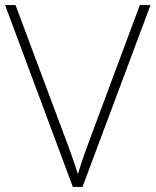

<svg xmlns="http://www.w3.org/2000/svg" viewBox="-20 -734 611 754"><path d="M266 0 0 -714H41L246 -166Q254 -145 261 -124.5Q268 -104 274.5 -85.5Q281 -67 286 -50Q291 -67 296.5 -84.5Q302 -102 309.5 -122.5Q317 -143 325 -166L529 -714H571L304 0Z"/></svg>

Font: Noto Sans Symbols ExtraLight
Style: Regular
Weight: 250
Version: Version 2.002